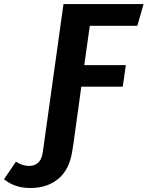

<svg xmlns="http://www.w3.org/2000/svg" viewBox="-183 -712 732 952"><path d="M498 -584H262.2L234.9 -389.2H440.9L425.8 -282.2H220.2L181.2 0L174.8 40Q160.6 129.4 106 174.8Q51.3 220.2 -33.2 220.2Q-109.9 220.2 -163.1 176.8L-104 89.8Q-70.8 110.8 -39.1 110.8Q18.6 110.8 28.8 44.9L35.2 0L131.8 -691.9H528.8Z"/></svg>

Font: FiraGO SemiBold
Style: Italic
Weight: 600
Italic angle: -8°
Designer: bBox Type GmbH
Foundry: bBox Type GmbH
Version: Version 1.001;PS 001.001;hotconv 1.0.88;makeotf.lib2.5.64775